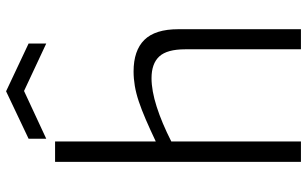

<svg xmlns="http://www.w3.org/2000/svg" viewBox="-209 -800 1009 631"><g transform="rotate(-90 295.5 -484.5)"><path d="M155 -895 311 -969 468 -895V-837L312 -910L155 -837ZM79 -808H146V-477Q186 -496 218.5 -510Q251 -524 278 -533Q305 -542 329 -546Q353 -550 376 -550Q445 -550 480 -514.5Q515 -479 515 -403V0H449V-380Q449 -440 425.5 -465.5Q402 -491 354 -491Q313 -491 260 -474Q207 -457 146 -426V0H79Z"/></g></svg>

Font: Plata Sans Light
Style: Regular
Weight: 300
Designer: Pablo Impallari, Andres Torresi, & Cristiano Sobral
Foundry: Pablo Impallari, Andres Torresi, & Cristiano Sobral
Version: Version 1.00;December 28, 2019;FontCreator 12.0.0.2547 64-bi